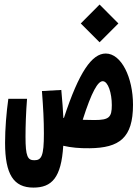

<svg xmlns="http://www.w3.org/2000/svg" viewBox="-20 -665 626 867"><path d="M384.8 4.4C519 2.9 580.6 -42 580.6 -191.9C580.6 -314.5 528.3 -423.3 457.5 -423.3C395.5 -423.3 336.9 -340.8 268.6 -132.3C268.1 -132.3 267.1 -132.3 266.1 -132.8C264.6 -167 261.7 -205.1 256.8 -258.8L169.4 -253.9C175.3 -175.8 178.2 -122.6 178.2 -62C178.2 40 167.5 58.6 134.8 58.6C105 58.6 95.2 41.5 95.2 -47.4C95.2 -96.2 97.2 -156.7 102.1 -218.8H17.6C8.8 -156.7 2.9 -82.5 2.9 -20C2.9 122.6 41.5 182.1 130.9 182.1C213.9 182.1 256.8 137.7 265.6 -6.8C301.8 1.5 337.4 4.9 384.8 4.4ZM353.5 -124C394 -251 421.9 -298.3 443.8 -298.3C468.3 -298.3 484.9 -244.1 484.9 -190.4C484.9 -135.7 473.1 -123 406.7 -123C386.7 -123 369.1 -123.5 353.5 -124ZM429.7 -474.1 514.6 -559.1 429.7 -644.5 344.7 -559.1Z"/></svg>

Font: Cascadia Code NF SemiBold
Style: Regular
Weight: 600
Monospace: yes
Designer: Aaron Bell
Foundry: Saja Typeworks
Version: Version 2404.023